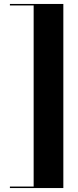

<svg xmlns="http://www.w3.org/2000/svg" viewBox="-20 -800 394 970"><path d="M150 150V-780H300V150ZM30 150V142.5H300V150ZM30 -772.5V-780H300V-772.5Z"/></svg>

Font: Bodoni Moda 28pt
Style: Bold
Weight: 700
Designer: Owen Earl
Foundry: indestructible type
Version: Version 2.005